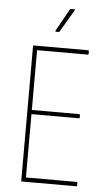

<svg xmlns="http://www.w3.org/2000/svg" viewBox="-58 -883 527 921"><g transform="rotate(5 206.0 -422.5)"><path d="M83 0Q80 0 80 -4V-651Q80 -655 83 -655H345Q349 -655 349 -651V-638Q349 -634 345 -634H101V-346H329Q333 -346 333 -342V-329Q333 -326 329 -326H101V-21H345Q349 -21 349 -17V-4Q349 0 345 0ZM183 -730Q182 -730 181 -731.5Q180 -733 181 -735L240 -841Q243 -845 246 -845H262Q264 -845 265 -843.5Q266 -842 264 -840L201 -733Q200 -730 197 -730Z"/></g></svg>

Font: Sofia Sans Condensed Thin
Style: Regular
Weight: 250
Version: Version 4.100